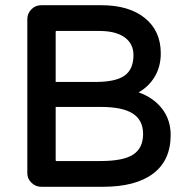

<svg xmlns="http://www.w3.org/2000/svg" viewBox="-20 -710 717 738"><path d="M85 -44V-637Q85 -658 100.5 -674Q116 -690 139 -690H369Q476 -690 537 -640.5Q598 -591 598 -505Q598 -455 575.5 -416.5Q553 -378 513 -355Q571 -334 603.5 -291.5Q636 -249 636 -191Q636 -94 569 -43Q502 8 375 8H139Q117 8 101 -7.5Q85 -23 85 -44ZM196 -91H366Q454 -91 492 -116Q530 -141 530 -195Q530 -248 490.5 -273.5Q451 -299 367 -299H194V-96Q194 -93 194.5 -92Q195 -91 196 -91ZM346 -395Q425 -395 459 -419.5Q493 -444 493 -498Q493 -542 459 -566.5Q425 -591 362 -591H196Q195 -591 194.5 -590Q194 -589 194 -586V-395Z"/></svg>

Font: 寒蝉全圆体 Bold
Style: Regular
Weight: 700
Designer: Warren2060
      Designed by Motoya company      

      [Varela Round]
      Joe Prince(Latin component); Avraham Cornf
Foundry: ChillType
Version: Version 3.200